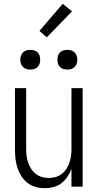

<svg xmlns="http://www.w3.org/2000/svg" viewBox="-20 -985 515 1013"><path d="M215 8Q191 8 167 1Q143 -6 124 -21Q105 -36 92 -57Q79 -78 71.5 -101Q64 -124 61.5 -148.5Q59 -173 59 -197V-520H118V-197Q118 -179 120.5 -161Q123 -143 129 -126Q135 -109 145 -93.5Q155 -78 169.5 -67Q184 -56 201.5 -51Q219 -46 238 -46Q256 -46 273.5 -51Q291 -56 305.5 -67Q320 -78 330 -93.5Q340 -109 346 -126Q352 -143 354.5 -161Q357 -179 357 -197V-520H416V0H357V-94Q349 -72 335.5 -52Q322 -32 303.5 -18Q285 -4 262 2Q239 8 215 8ZM335 -618Q325 -618 314.5 -621Q304 -624 296.5 -631.5Q289 -639 286 -649Q283 -659 283 -670Q283 -681 286 -691Q289 -701 296.5 -708.5Q304 -716 314.5 -719Q325 -722 335 -722Q346 -722 356 -719Q366 -716 373.5 -708.5Q381 -701 384.5 -691Q388 -681 388 -670Q388 -659 384.5 -649Q381 -639 373.5 -631.5Q366 -624 356 -621Q346 -618 335 -618ZM140 -618Q129 -618 119 -621Q109 -624 101.5 -631.5Q94 -639 90.5 -649Q87 -659 87 -670Q87 -681 90.5 -691Q94 -701 101.5 -708.5Q109 -716 119 -719Q129 -722 140 -722Q150 -722 160.5 -719Q171 -716 178.5 -708.5Q186 -701 189 -691Q192 -681 192 -670Q192 -659 189 -649Q186 -639 178.5 -631.5Q171 -624 160.5 -621Q150 -618 140 -618ZM227 -788 188 -822 311 -965 360 -925Z"/></svg>

Font: Iosevka QP Light
Style: Regular
Weight: 300
Designer: Belleve Invis
Foundry: Belleve Invis
Version: Version 20.0.0; ttfautohint (v1.8.4)